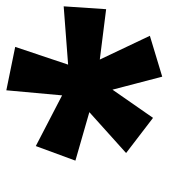

<svg xmlns="http://www.w3.org/2000/svg" viewBox="17 -825 532 606"><g transform="rotate(-90 283.0 -522.0)"><path d="M344 -276 303 -433 214 -305 103 -390 232 -506 79 -550 125 -675 285 -592 301 -768 438 -740 382 -573 566 -587 557 -453 398 -473 473 -315Z"/></g></svg>

Font: Noto Sans ExtraBold
Style: Italic
Weight: 800
Italic angle: -12°
Designer: Monotype Design Team
Foundry: Monotype Imaging Inc.
Version: Version 2.013; ttfautohint (v1.8.4.7-5d5b)